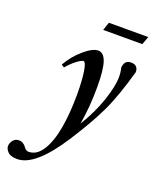

<svg xmlns="http://www.w3.org/2000/svg" viewBox="-238 -695 813 1018"><g transform="rotate(20 168.5 -186.0)"><path d="M180.7 -563.5 196.3 -609.4H418.5L401.4 -563.5ZM-14.2 236.3Q-51.3 236.3 -67.1 220.2Q-83 204.1 -83 187.5Q-83 171.4 -71 155.3Q-59.1 139.2 -37.1 139.2Q-25.4 139.2 -14.2 146Q-2.9 152.8 2.4 161.6Q13.7 179.2 29.8 179.2Q74.7 179.2 106.2 130.4Q137.7 81.5 152.8 -2Q168 -85.4 168 -195.8Q168 -272.9 160.2 -322.8Q152.3 -372.6 139.2 -372.6Q128.9 -372.6 104 -354Q79.1 -335.4 53.2 -305.2L37.1 -315.4Q67.4 -369.6 115.2 -410.6Q163.1 -451.7 193.8 -451.7Q225.6 -451.7 240.2 -408Q254.9 -364.3 254.9 -267.1Q254.9 -157.2 237.8 -55.7Q289.1 -139.2 317.1 -222.2Q345.2 -305.2 345.2 -356.9Q345.2 -383.8 338.9 -409.2Q341.3 -431.2 351.1 -441.4Q360.8 -451.7 381.3 -451.7Q399.4 -451.7 409.7 -441.4Q419.9 -431.2 419.9 -412.1Q377.4 -260.7 334.2 -170.7Q291 -80.6 214.8 37.6Q86.9 236.3 -14.2 236.3Z"/></g></svg>

Font: Elstob 10pt SemiBold
Style: Italic
Weight: 600
Italic angle: -20°
Designer: Peter S. Baker
Version: Version 1.015